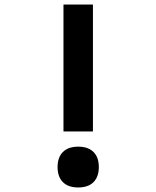

<svg xmlns="http://www.w3.org/2000/svg" viewBox="-20 -820 690 847"><path d="M260 -800H390V-240H260ZM325 7Q281 7 257.5 -16.5Q234 -40 234 -83Q234 -126 257.5 -149.5Q281 -173 325 -173Q369 -173 392.5 -149.5Q416 -126 416 -83Q416 -40 392.5 -16.5Q369 7 325 7Z"/></svg>

Font: Martian Mono SemiCondensed Medium
Style: Regular
Weight: 500
Width: 4
Designer: Roman Shamin
Foundry: Evil Martians
Version: Version 1.000